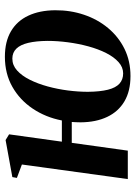

<svg xmlns="http://www.w3.org/2000/svg" viewBox="102 -670 579 824"><g transform="rotate(-90 392.0 -258.5)"><path d="M195.5 -283H286.5Q300 -352.5 337.2 -408Q374.5 -463.5 431 -495.5Q487.5 -527.5 560 -527.5Q625 -527.5 669.2 -501.5Q713.5 -475.5 736.2 -427Q759 -378.5 759.5 -312Q760 -246.5 740.2 -188Q720.5 -129.5 683.2 -84.8Q646 -40 593.8 -14.2Q541.5 11.5 477 11.5Q412.5 11.5 368.5 -14.5Q324.5 -40.5 301.8 -88.5Q279 -136.5 278.5 -202.5Q278.5 -212 279 -221.5Q279.5 -231 280 -240.5H190.5L157 0H35L97.5 -454.5L40 -476L43.5 -495.5L202.5 -524.5L227 -509.5ZM552 -495.5Q523.5 -495.5 501 -475.2Q478.5 -455 461.2 -420.5Q444 -386 432.5 -343.8Q421 -301.5 415.2 -256.8Q409.5 -212 409.5 -171.5Q410 -119 418.5 -85.2Q427 -51.5 444.5 -35.8Q462 -20 488.5 -20Q515 -20 537 -39.8Q559 -59.5 576 -93.2Q593 -127 604.5 -169.2Q616 -211.5 622 -257Q628 -302.5 628 -345Q627.5 -394 619.5 -427.5Q611.5 -461 594.8 -478.2Q578 -495.5 552 -495.5Z"/></g></svg>

Font: Merriweather 120pt SemiBold
Style: Italic
Weight: 600
Italic angle: -7.8°
Version: Version 2.101